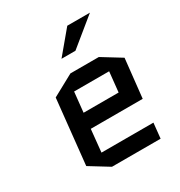

<svg xmlns="http://www.w3.org/2000/svg" viewBox="-170 -836 894 954"><g transform="rotate(-30 277.5 -359.0)"><path d="M484 -87 475 0H196L87 -67L126 -438L249 -505H412L521 -438L497 -216H199L186 -87ZM220 -418 208 -303H409L421 -418ZM247 -590 354 -718H484L327 -590Z"/></g></svg>

Font: Quantico
Style: Italic
Weight: 400
Italic angle: -12°
Designer: Matt Desmond
Foundry: MADtype
Version: Version 2.002